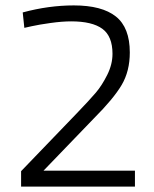

<svg xmlns="http://www.w3.org/2000/svg" viewBox="-20 -690 570 710"><path d="M479 0H58V-57L263 -270Q312 -321 334.5 -347.5Q357 -374 376.5 -413Q396 -452 396 -491Q396 -556 358.5 -583.5Q321 -611 243 -611Q210 -611 167 -605Q124 -599 97 -593L70 -587L64 -644Q160 -670 253 -670Q357 -670 408.5 -629Q460 -588 460 -496Q460 -427 430 -376Q400 -325 327 -252L141 -59H479Z"/></svg>

Font: TitilliumText22L Lt
Style: Thin
Weight: 300
Designer: Campivisivi
Foundry: Campivisivi
Version: 1.000